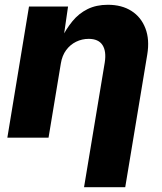

<svg xmlns="http://www.w3.org/2000/svg" viewBox="-20 -568 670 792"><path d="M231 -306.2 180.2 0H10.3L99.6 -541H260.7L240.7 -402.8L230.5 -403.8Q252 -447.8 278.6 -480.2Q305.2 -512.7 341.3 -530.5Q377.4 -548.3 424.8 -548.3Q482.4 -548.3 522.2 -522.9Q562 -497.6 579.8 -451.2Q597.7 -404.8 587.4 -342.8L496.6 204.1H326.7L412.1 -310.1Q419.4 -356.4 402.8 -382.1Q386.2 -407.7 345.7 -407.7Q318.4 -407.7 293.9 -395.8Q269.5 -383.8 252.9 -361.3Q236.3 -338.9 231 -306.2Z"/></svg>

Font: Inter 17pt ExtraBold
Style: Italic
Weight: 800
Italic angle: -9.3988°
Version: Version 4.001;git-66647c0bb